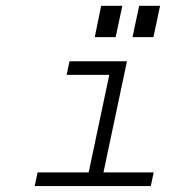

<svg xmlns="http://www.w3.org/2000/svg" viewBox="-20 -626 626 646"><path d="M213.9 -419.9H407.2L328.1 -45.9H497.1L487.3 0H96.7L106.4 -45.9H278.3L347.7 -374H204.1ZM298.8 -501 320.3 -606.4H391.6L369.1 -501ZM425.8 -501 448.2 -606.4H518.6L496.1 -501Z"/></svg>

Font: Thabit-Oblique
Style: Oblique
Weight: 500
Designer: Regenerated by Nadim Shaikli
Foundry: MAK Alagha
Version: 0.01